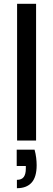

<svg xmlns="http://www.w3.org/2000/svg" viewBox="-20 -740 281 1011"><path d="M70 0V-720H170V0ZM69 251V207Q94 207 105 192Q116 177 116 148V134H68V48H162Q168 70 170.5 91Q173 112 173 130Q173 192 146.5 221.5Q120 251 69 251Z"/></svg>

Font: DM Sans 9pt Medium
Style: Regular
Weight: 500
Version: Version 4.004;gftools[0.9.30]